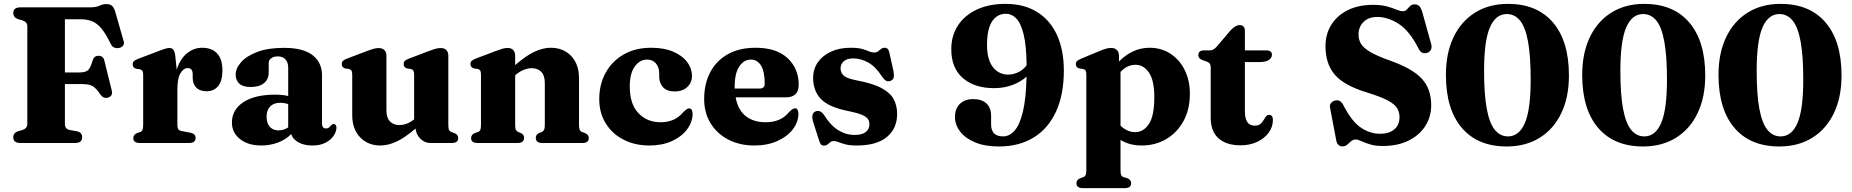

<svg xmlns="http://www.w3.org/2000/svg" viewBox="-20 -738 9559 991"><path d="M444.5 -700Q475.5 -700 493.2 -708.5Q511 -717 529 -717Q549 -717 559.2 -707Q569.5 -697 576 -673.5L618.5 -524.5Q622.5 -511 614.8 -501.8Q607 -492.5 592.5 -490Q581 -488 570 -492.2Q559 -496.5 551.5 -511.5Q526 -564.5 502.8 -591.8Q479.5 -619 454.2 -628.8Q429 -638.5 397 -638.5H315V-364H390.5Q421.5 -364 434.8 -376.2Q448 -388.5 458 -425.5Q465 -449.5 487.5 -450Q512.5 -450.5 518.5 -426L556.5 -272Q564 -244 540 -235Q515.5 -226 497.5 -251Q476.5 -282.5 458.8 -293.2Q441 -304 404.5 -304H315V-98Q315 -72 340 -67L377 -60.5Q404 -55.5 404 -29Q404 0 367 0H85.5Q48.5 0 48.5 -29Q48.5 -52 72.5 -60.5L96 -67Q121 -75.5 121 -98V-602Q121 -624.5 96 -633L72.5 -639.5Q48.5 -648 48.5 -671Q48.5 -700 85.5 -700Z M884.5 -451.5 892 -378.5Q910.5 -435.5 945.8 -463.5Q981 -491.5 1023 -491.5Q1073.5 -491.5 1100.8 -462Q1128 -432.5 1128 -375Q1128 -320 1105.8 -293.5Q1083.5 -267 1047.5 -267Q1011.5 -267 993 -285.8Q974.5 -304.5 974.5 -338V-358Q973.5 -386.5 948 -386.5Q927.5 -386.5 911.5 -360.2Q895.5 -334 895.5 -274.5V-93.5Q895.5 -77.5 900.8 -70.2Q906 -63 923 -60.5L963 -53Q989.5 -48 989.5 -26Q989.5 0 956 0H701Q668 0 668 -25.5Q668 -43 688 -51.5L703.5 -56.5Q711.5 -59.5 715.2 -67.2Q719 -75 719 -93V-351.5Q719 -366 715 -372Q711 -378 702 -380.5L683.5 -383Q665 -388 665 -405.5Q665 -416 670.8 -422Q676.5 -428 692 -434L791 -471.5Q821 -483.5 834.5 -487Q848 -490.5 856 -490.5Q879.5 -490.5 884.5 -451.5Z M1177 -105.5Q1177 -171.5 1236 -210.5Q1295 -249.5 1401 -249.5Q1438.5 -249.5 1467.5 -242.5V-389Q1467.5 -416 1453.2 -431.5Q1439 -447 1414 -447Q1393 -447 1380 -437.5Q1367 -428 1367 -414V-364.5Q1367 -328.5 1342.5 -308.8Q1318 -289 1273.5 -289Q1234.5 -289 1215.5 -306Q1196.5 -323 1196.5 -353Q1196.5 -385.5 1224.5 -417.2Q1252.5 -449 1308 -470Q1363.5 -491 1446.5 -491Q1545.5 -491 1593.8 -453Q1642 -415 1642 -349.5V-100Q1642 -75 1663 -75Q1672.5 -75 1677.8 -80Q1683 -85 1687.5 -89.5Q1690.5 -93 1694 -95.5Q1697.5 -98 1702 -98Q1716.5 -98 1716.5 -78.5Q1716.5 -59 1702.5 -37.8Q1688.5 -16.5 1661 -1.8Q1633.5 13 1592.5 13Q1550 13 1520.8 -3Q1491.5 -19 1483 -46Q1455.5 -17.5 1414.5 -2.2Q1373.5 13 1328.5 13Q1260.5 13 1218.8 -20.2Q1177 -53.5 1177 -105.5ZM1356 -136Q1356 -101 1373 -83Q1390 -65 1417 -65Q1444 -65 1467.5 -80.5V-200.5Q1448 -207.5 1426.5 -207.5Q1393.5 -207.5 1374.8 -188.8Q1356 -170 1356 -136Z M1798 -143V-353Q1798 -367.5 1794 -373.5Q1790 -379.5 1781 -382L1762.5 -384.5Q1744 -389.5 1744 -407Q1744 -417.5 1749.8 -423.5Q1755.5 -429.5 1771 -435.5L1872.5 -474Q1896 -483 1909.8 -486.5Q1923.5 -490 1933.5 -490Q1954 -490 1964.2 -479.2Q1974.5 -468.5 1974.5 -451.5V-168Q1974.5 -130.5 1992.5 -111.5Q2010.5 -92.5 2041.5 -92.5Q2080 -92.5 2117.5 -121.5V-353Q2117.5 -367.5 2113.5 -373.5Q2109.5 -379.5 2101 -382L2082 -384.5Q2063.5 -389.5 2063.5 -407Q2063.5 -417.5 2069.2 -423.5Q2075 -429.5 2091 -435.5L2192 -474Q2214.5 -482.5 2228.2 -486.2Q2242 -490 2255 -490Q2274 -490 2284 -479.2Q2294 -468.5 2294 -451.5V-93.5Q2294 -75 2297.8 -67.2Q2301.5 -59.5 2310 -56.5L2324.5 -51.5Q2345 -43.5 2345 -25.5Q2345 0 2312 0H2201Q2172.5 0 2150.5 -21.2Q2128.5 -42.5 2124.5 -74.5Q2068.5 -26 2025.2 -6.5Q1982 13 1944 13Q1878.5 13 1838.2 -29.8Q1798 -72.5 1798 -143Z M2639 -451.5V-402Q2696 -451.5 2739.8 -471.5Q2783.5 -491.5 2822 -491.5Q2888 -491.5 2928.2 -448.8Q2968.5 -406 2968.5 -335.5V-94Q2968.5 -75.5 2972.2 -67.5Q2976 -59.5 2985 -56.5L2999 -51.5Q3019 -43 3019 -25.5Q3019 0 2986.5 0H2779Q2745.5 0 2745.5 -27Q2745.5 -43 2761.5 -51L2776 -56.5Q2784.5 -60.5 2788.2 -68Q2792 -75.5 2792 -94V-310Q2792 -348 2774 -367Q2756 -386 2724.5 -386Q2705 -386 2683.2 -377.5Q2661.5 -369 2641 -351L2639 -349.5V-93.5Q2639 -75 2642.8 -67.8Q2646.5 -60.5 2655 -56.5L2669 -51Q2685 -43 2685 -27Q2685 0 2651.5 0H2444.5Q2411.5 0 2411.5 -25.5Q2411.5 -43 2431.5 -51.5L2447 -56.5Q2455 -59.5 2458.8 -67.2Q2462.5 -75 2462.5 -93V-353Q2462.5 -367.5 2458.5 -373.8Q2454.5 -380 2445.5 -382L2427 -384.5Q2408.5 -390 2408.5 -407Q2408.5 -417.5 2414.2 -423.5Q2420 -429.5 2435.5 -435.5L2537 -474Q2559.5 -482.5 2573.2 -486.5Q2587 -490.5 2600 -490.5Q2619 -490.5 2629 -479.5Q2639 -468.5 2639 -451.5Z M3551.5 -345Q3551.5 -311.5 3527.2 -288.8Q3503 -266 3462.5 -266Q3423 -266 3402.8 -287.2Q3382.5 -308.5 3382.5 -342V-357.5Q3382.5 -391 3365.5 -410.8Q3348.5 -430.5 3319.5 -430.5Q3282.5 -430.5 3256.5 -395Q3230.5 -359.5 3230.5 -291.5Q3230.5 -201 3275.2 -154Q3320 -107 3389.5 -107Q3464 -107 3506.5 -159Q3518.5 -170.5 3524.8 -174.5Q3531 -178.5 3537.5 -178.5Q3546.5 -178.5 3550.8 -170Q3555 -161.5 3555 -149Q3553.5 -105.5 3525 -68.5Q3496.5 -31.5 3446.8 -9.2Q3397 13 3332 13Q3257.5 13 3199 -16.8Q3140.5 -46.5 3106.8 -100.8Q3073 -155 3073 -227Q3073 -302.5 3106 -362.5Q3139 -422.5 3199.2 -457Q3259.5 -491.5 3341.5 -491.5Q3406.5 -491.5 3453.5 -471.8Q3500.5 -452 3526 -418.8Q3551.5 -385.5 3551.5 -345Z M4102.5 -300.5Q4102.5 -235.5 4035.5 -235.5H3777Q3789 -170 3829.5 -138.5Q3870 -107 3931.5 -107Q3970 -107 4000.2 -119.5Q4030.5 -132 4052.5 -159.5Q4064.5 -170.5 4071 -174.8Q4077.5 -179 4084 -179Q4093 -179 4097 -170.5Q4101 -162 4101 -149.5Q4100 -106 4071 -69Q4042 -32 3991 -9.5Q3940 13 3873.5 13Q3799 13 3740.5 -16.8Q3682 -46.5 3648.2 -100.8Q3614.5 -155 3614.5 -227Q3614.5 -306 3646 -365.5Q3677.5 -425 3736.8 -458.2Q3796 -491.5 3880 -491.5Q3988 -491.5 4045.2 -437.8Q4102.5 -384 4102.5 -300.5ZM3772 -291.5Q3772 -286 3772 -281H3900.5Q3927 -281 3927 -305.5Q3927 -369.5 3907.8 -400Q3888.5 -430.5 3856 -430.5Q3819.5 -430.5 3795.8 -395Q3772 -359.5 3772 -291.5Z M4384 -436.5Q4352 -436.5 4335.2 -421.8Q4318.5 -407 4318.5 -385Q4318.5 -365 4332.8 -349.5Q4347 -334 4400 -323.5Q4485.5 -307.5 4531 -282.8Q4576.5 -258 4593.5 -224.8Q4610.5 -191.5 4610.5 -150Q4610.5 -74.5 4557.5 -30.8Q4504.5 13 4402 13Q4366.5 13 4344.5 7.2Q4322.5 1.5 4308.8 -4.2Q4295 -10 4284.5 -10Q4273 -10 4265.8 -4.2Q4258.5 1.5 4251.5 7.5Q4244.5 13.5 4233.5 13.5Q4222.5 13.5 4217.2 7.2Q4212 1 4207 -15L4177 -109Q4164 -153 4189.5 -163Q4214.5 -172.5 4233.5 -144Q4267.5 -90 4307 -65.8Q4346.5 -41.5 4391 -41.5Q4429.5 -41.5 4448.5 -56.5Q4467.5 -71.5 4467.5 -96.5Q4467.5 -112 4459.5 -123.8Q4451.5 -135.5 4429 -145.2Q4406.5 -155 4362 -164Q4259 -184 4218 -226.2Q4177 -268.5 4177 -336Q4177 -382.5 4202 -417.5Q4227 -452.5 4270.5 -472Q4314 -491.5 4371 -491.5Q4407.5 -491.5 4429.2 -485.5Q4451 -479.5 4464.8 -473.2Q4478.5 -467 4491.5 -467Q4504 -467 4512.2 -473.2Q4520.5 -479.5 4528 -485.5Q4535.5 -491.5 4546.5 -491.5Q4566.5 -491.5 4571.5 -462L4591.5 -371.5Q4595.5 -349.5 4592.8 -337.8Q4590 -326 4577 -321Q4563.5 -315.5 4553.2 -321.5Q4543 -327.5 4532 -343.5Q4499 -395 4460.5 -415.8Q4422 -436.5 4384 -436.5Z M5136 18Q5063.5 18 5012.8 -3.2Q4962 -24.5 4935.5 -59.2Q4909 -94 4909 -134Q4909 -178 4934.8 -202.2Q4960.5 -226.5 5003.5 -226.5Q5047.5 -226.5 5071.5 -204Q5095.5 -181.5 5095.5 -140V-96Q5095.5 -34 5157.5 -34Q5190 -34 5216.5 -63.5Q5243 -93 5259.5 -160.8Q5276 -228.5 5278.5 -342.5Q5249 -315.5 5205.5 -299.2Q5162 -283 5111 -283Q5009.5 -283 4949.8 -335Q4890 -387 4890 -484Q4890 -553.5 4924.2 -606.2Q4958.5 -659 5021.5 -688.5Q5084.5 -718 5170 -718Q5266 -718 5333.2 -676Q5400.5 -634 5435.8 -556.8Q5471 -479.5 5471 -374Q5471 -249.5 5430.5 -161.8Q5390 -74 5314.8 -28Q5239.5 18 5136 18ZM5074.5 -506Q5074.5 -430.5 5104.8 -391.8Q5135 -353 5183.5 -353Q5212 -353 5237.5 -366Q5263 -379 5279 -401.5Q5277.5 -504.5 5263 -562.2Q5248.5 -620 5224.8 -643.5Q5201 -667 5172 -667Q5127 -667 5100.8 -627.8Q5074.5 -588.5 5074.5 -506Z M5755.5 -451.5V-420.5Q5789 -454.5 5828.5 -473Q5868 -491.5 5914 -491.5Q5973.5 -491.5 6020.5 -461.2Q6067.5 -431 6094.5 -377.2Q6121.5 -323.5 6121.5 -254Q6121.5 -173 6088.5 -113Q6055.5 -53 5999.2 -20Q5943 13 5873 13Q5810.5 13 5763.5 -15.5V139.5Q5763.5 158 5767.2 165.8Q5771 173.5 5779.5 176.5L5798 181.5Q5818.5 189.5 5818.5 207.5Q5818.5 233 5785 233H5569Q5536 233 5536 207.5Q5536 190 5556 181.5L5571.5 176.5Q5579.5 173.5 5583.2 165.8Q5587 158 5587 140V-353Q5587 -367.5 5583 -373.8Q5579 -380 5570 -382L5551.5 -384.5Q5533 -389.5 5533 -407Q5533 -417.5 5538.8 -423Q5544.5 -428.5 5560 -435L5653.5 -474Q5675 -483 5689 -486.8Q5703 -490.5 5714.5 -490.5Q5735 -490.5 5745.2 -479.5Q5755.5 -468.5 5755.5 -451.5ZM5840.5 -403.5Q5797.5 -403.5 5763.5 -367V-89.5Q5797.5 -56 5839.5 -56Q5882.5 -56 5910.2 -98.5Q5938 -141 5938 -235.5Q5938 -323 5910.5 -363.2Q5883 -403.5 5840.5 -403.5Z M6206.5 -421 6187.5 -427.5Q6165 -435.5 6165 -453Q6165 -478 6195.5 -478H6224.5Q6235 -478 6243.2 -482.8Q6251.5 -487.5 6262.5 -500L6330 -579.5Q6356 -608.5 6379 -608.5Q6405.5 -608.5 6405.5 -577V-478H6515.5Q6545 -478 6545 -455.5Q6545 -439.5 6529 -428.5Q6513 -417.5 6477.5 -417.5H6405.5V-162.5Q6405.5 -89.5 6456 -89.5Q6474.5 -89.5 6484.8 -97.8Q6495 -106 6501.2 -117Q6507.5 -128 6513.8 -136.5Q6520 -145 6531 -145Q6550 -145 6550 -118.5Q6550 -83 6528.2 -53.2Q6506.5 -23.5 6469 -5.8Q6431.5 12 6383 12Q6310 12 6269.5 -23.8Q6229 -59.5 6229 -131.5V-389.5Q6229 -403.5 6223.8 -410Q6218.5 -416.5 6206.5 -421Z M7116.5 15.5Q7078.5 15.5 7051.5 7.2Q7024.5 -1 7006.5 -9.5Q6988.5 -18 6978 -18Q6963.5 -18 6953.5 -9Q6943.5 0 6933.5 8.8Q6923.5 17.5 6909.5 17.5Q6882 17.5 6876.5 -16L6845 -182Q6840.5 -208.5 6868 -218Q6896 -228 6913 -196.5Q6957 -110.5 7004.5 -79Q7052 -47.5 7103 -47.5Q7149.5 -47.5 7176.5 -70.2Q7203.5 -93 7203.5 -133Q7203.5 -159.5 7191 -180Q7178.5 -200.5 7141.8 -220Q7105 -239.5 7033 -261.5Q6917 -297 6869.2 -352.8Q6821.5 -408.5 6821.5 -500Q6821.5 -562.5 6851.8 -610.5Q6882 -658.5 6937 -685.8Q6992 -713 7067 -713Q7110 -713 7139.2 -704.8Q7168.5 -696.5 7188 -688.2Q7207.5 -680 7221.5 -680Q7233.5 -680 7241.2 -689Q7249 -698 7258 -706.8Q7267 -715.5 7282.5 -715.5Q7296 -715.5 7305.2 -706.8Q7314.5 -698 7321.5 -674L7367 -510.5Q7371.5 -495 7366 -482.5Q7360.5 -470 7346.5 -465.5Q7317.5 -456 7302.5 -486Q7255.5 -579 7199.5 -614.8Q7143.5 -650.5 7089 -650.5Q7043.5 -650.5 7017.8 -625Q6992 -599.5 6992 -559Q6992 -534 7004.2 -512.8Q7016.5 -491.5 7052 -470.2Q7087.5 -449 7158 -424Q7273 -383 7320.2 -330Q7367.5 -277 7367 -194.5Q7367 -136 7337.2 -88.5Q7307.5 -41 7251.2 -12.8Q7195 15.5 7116.5 15.5Z M7763.5 -718Q7913.5 -718 7995.8 -621.8Q8078 -525.5 8078 -348.5Q8078 -236 8038.5 -153.8Q7999 -71.5 7926.8 -26.8Q7854.5 18 7757 18Q7607 18 7525 -78.2Q7443 -174.5 7443 -351.5Q7443 -464 7482.5 -546.2Q7522 -628.5 7594 -673.2Q7666 -718 7763.5 -718ZM7880.5 -327Q7880.5 -449.5 7866.8 -524Q7853 -598.5 7825.5 -632Q7798 -665.5 7757 -665.5Q7700 -665.5 7670 -596.2Q7640 -527 7640 -373Q7640 -250 7654 -175.8Q7668 -101.5 7695.5 -67.8Q7723 -34 7763.5 -34Q7821 -34 7850.8 -103.5Q7880.5 -173 7880.5 -327Z M8467 -718Q8617 -718 8699.2 -621.8Q8781.5 -525.5 8781.5 -348.5Q8781.5 -236 8742 -153.8Q8702.5 -71.5 8630.2 -26.8Q8558 18 8460.5 18Q8310.5 18 8228.5 -78.2Q8146.5 -174.5 8146.5 -351.5Q8146.5 -464 8186 -546.2Q8225.5 -628.5 8297.5 -673.2Q8369.5 -718 8467 -718ZM8584 -327Q8584 -449.5 8570.2 -524Q8556.5 -598.5 8529 -632Q8501.5 -665.5 8460.5 -665.5Q8403.5 -665.5 8373.5 -596.2Q8343.5 -527 8343.5 -373Q8343.5 -250 8357.5 -175.8Q8371.5 -101.5 8399 -67.8Q8426.5 -34 8467 -34Q8524.5 -34 8554.2 -103.5Q8584 -173 8584 -327Z M9170.5 -718Q9320.5 -718 9402.8 -621.8Q9485 -525.5 9485 -348.5Q9485 -236 9445.5 -153.8Q9406 -71.5 9333.8 -26.8Q9261.5 18 9164 18Q9014 18 8932 -78.2Q8850 -174.5 8850 -351.5Q8850 -464 8889.5 -546.2Q8929 -628.5 9001 -673.2Q9073 -718 9170.5 -718ZM9287.5 -327Q9287.5 -449.5 9273.8 -524Q9260 -598.5 9232.5 -632Q9205 -665.5 9164 -665.5Q9107 -665.5 9077 -596.2Q9047 -527 9047 -373Q9047 -250 9061 -175.8Q9075 -101.5 9102.5 -67.8Q9130 -34 9170.5 -34Q9228 -34 9257.8 -103.5Q9287.5 -173 9287.5 -327Z"/></svg>

Font: Fraunces 9pt S000
Style: Bold
Weight: 700
Version: Version 1.000; ttfautohint (v1.8.3)